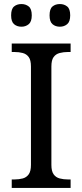

<svg xmlns="http://www.w3.org/2000/svg" viewBox="-20 -929 407 949"><path d="M38 0V-42H51Q74 -42 92.5 -47Q111 -52 122 -67.5Q133 -83 133 -114V-600Q133 -632 122 -647Q111 -662 92.5 -667Q74 -672 51 -672H38V-714H329V-672H316Q294 -672 275 -667Q256 -662 245 -647Q234 -632 234 -600V-114Q234 -83 245 -67.5Q256 -52 275 -47Q294 -42 316 -42H329V0ZM276 -797Q254 -797 239.5 -809.5Q225 -822 225 -853Q225 -885 239.5 -897Q254 -909 276 -909Q297 -909 312 -897Q327 -885 327 -853Q327 -822 312 -809.5Q297 -797 276 -797ZM86 -797Q64 -797 49.5 -809.5Q35 -822 35 -853Q35 -885 49.5 -897Q64 -909 86 -909Q107 -909 122 -897Q137 -885 137 -853Q137 -822 122 -809.5Q107 -797 86 -797Z"/></svg>

Font: Noto Serif Thai
Style: Regular
Weight: 400
Designer: Monotype Design Team
Foundry: Monotype Imaging Inc.
Version: Version 2.001